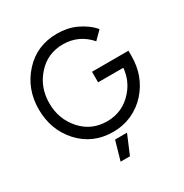

<svg xmlns="http://www.w3.org/2000/svg" viewBox="-204 -869 1173 1227"><g transform="rotate(-30 382.5 -256.0)"><path d="M332 200H401L460 60H372ZM388 -712Q239 -712 143 -607Q46 -501 46 -350Q46 -199 142 -93Q239 12 388 12Q462 12 527 -17Q559 -32 587 -52.5Q615 -73 638 -99Q730 -203 730 -350V-389H461V-311H647Q643 -266 626.5 -227Q610 -188 582 -156Q505 -66 388 -66Q273 -66 199 -149Q124 -233 124 -350Q124 -468 199 -551Q273 -634 388 -634Q505 -633 582 -544L639 -601Q616 -628 588 -648Q560 -668 528 -683Q496 -698 460.5 -705Q425 -712 388 -712Z"/></g></svg>

Font: Unageo
Style: Regular
Weight: 400
Designer: Richard Sepsi
Foundry: Richard Sepsi
Version: Version 2.000